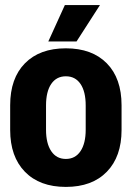

<svg xmlns="http://www.w3.org/2000/svg" viewBox="-20 -720 518 755"><path d="M458 -209Q458 -104 400 -44.5Q342 15 239 15Q136 15 78 -44.5Q20 -104 20 -209V-306Q20 -412 78 -471Q136 -530 239 -530Q342 -530 400 -471Q458 -412 458 -306ZM317 -305Q317 -360 296.5 -390Q276 -420 239 -420Q202 -420 181.5 -390Q161 -360 161 -305V-210Q161 -156 181.5 -125.5Q202 -95 239 -95Q276 -95 296.5 -125.5Q317 -156 317 -210ZM373 -700 281 -557H170L235 -700Z"/></svg>

Font: Akshar SemiBold
Style: Regular
Weight: 600
Designer: Tall Chai
Foundry: Tall Chai
Version: Version 1.000